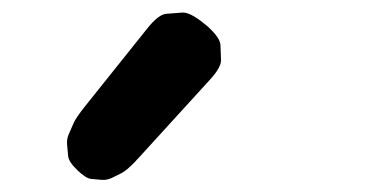

<svg xmlns="http://www.w3.org/2000/svg" viewBox="-20 -833 596 313"><path d="M313 -794.4Q289.6 -813.5 276.9 -812.5Q264.2 -811.5 251.2 -810.5Q238.3 -809.6 219.7 -786.1L118.2 -659.2Q103.5 -640.6 99.9 -632.1Q96.2 -623.5 92.3 -614.7Q88.4 -606 89.4 -596.9Q90.3 -587.9 91.1 -578.6Q91.8 -569.3 106 -555.7Q120.1 -542 128.7 -541.3Q137.2 -540.5 145.8 -539.8Q154.3 -539.1 162.4 -543Q170.4 -546.9 178.2 -550.8Q186 -554.7 200.7 -569.8Q203.1 -572.8 206.1 -575.7L321.8 -702.6Q340.8 -723.1 340.3 -735.4Q339.8 -747.6 339.4 -759.5Q338.9 -771.5 318.4 -790Q315.9 -792 313 -794.4Z"/></svg>

Font: Comic Relief
Style: Bold
Weight: 700
Designer: Jeff Davis
Foundry: Loudifier
Version: Version 1.200; ttfautohint (v1.8.4.7-5d5b)